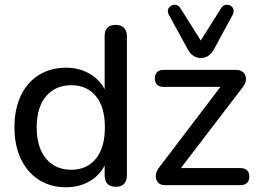

<svg xmlns="http://www.w3.org/2000/svg" viewBox="-20 -782 1095 811"><path d="M41 -244Q41 -321 68 -378Q95 -435 144.5 -465.5Q194 -496 259 -496Q314 -496 357 -471.5Q400 -447 422 -405V-630Q422 -653 434 -665Q446 -677 468 -677Q491 -677 503.5 -664.5Q516 -652 516 -630V-41Q516 -18 504 -5.5Q492 7 469 7Q446 7 434 -5.5Q422 -18 422 -41V-83Q400 -40 357 -15.5Q314 9 259 9Q194 9 145 -22Q96 -53 68.5 -110Q41 -167 41 -244ZM423 -244Q423 -330 385 -376Q347 -422 281 -422Q214 -422 174.5 -375.5Q135 -329 135 -244Q135 -159 174.5 -112Q214 -65 281 -65Q347 -65 385 -111.5Q423 -158 423 -244ZM638 -37Q638 -58 654 -77L911 -415H671Q653 -415 643.5 -424.5Q634 -434 634 -451Q634 -468 643.5 -477.5Q653 -487 671 -487H975Q996 -487 1007.5 -476.5Q1019 -466 1019 -449Q1019 -430 1004 -412L744 -72H996Q1014 -72 1023.5 -62.5Q1033 -53 1033 -36Q1033 -19 1023.5 -9.5Q1014 0 996 0H676Q658 0 648 -10.5Q638 -21 638 -37ZM773 -574 693 -720Q689 -727 689 -735Q689 -747 698 -754.5Q707 -762 718 -762Q732 -762 741 -749L828 -611L915 -749Q924 -762 938 -762Q950 -762 958.5 -754.5Q967 -747 967 -735Q967 -727 963 -720L884 -574Q864 -537 828 -537Q793 -537 773 -574Z"/></svg>

Font: SN Pro
Style: Regular
Weight: 400
Designer: Tobias Whetton
Foundry: Supernotes
Version: Version 1.003